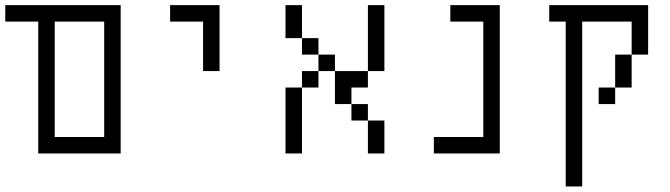

<svg xmlns="http://www.w3.org/2000/svg" viewBox="-20 -582 2540 728"><path d="M125 -500Q125 -500 125 0H437.5V-562.5H0V-500ZM187.5 -62.5V-500H375V-62.5Z M750 -500V-312.5H812.5Q812.5 -312.5 812.5 -562.5H625V-500Z M1062.5 -250Q1062.5 -250 1062.5 0H1125Q1125 0 1125 -250ZM1375 -125Q1375 -125 1375 0H1437.5Q1437.5 0 1437.5 -125ZM1375 -125V-187.5H1312.5V-125ZM1312.5 -187.5V-250H1375V-312.5H1250Q1250 -312.5 1250 -187.5ZM1125 -250H1187.5V-312.5H1125ZM1187.5 -312.5H1250V-375H1187.5ZM1375 -312.5H1437.5Q1437.5 -312.5 1437.5 -562.5H1375Q1375 -562.5 1375 -312.5ZM1187.5 -375V-437.5H1125V-375ZM1125 -437.5Q1125 -437.5 1125 -562.5H1062.5Q1062.5 -562.5 1062.5 -437.5Z M1812.5 -62.5H1625V0H1875V-562.5H1687.5V-500H1812.5Z M2125 -500Q2125 -500 2125 125H2187.5Q2187.5 125 2187.5 -500H2375Q2375 -500 2375 -375H2312.5Q2312.5 -375 2312.5 -250H2250V-187.5H2312.5V-250H2375Q2375 -250 2375 -375H2437.5V-562.5H2062.5V-500Z"/></svg>

Font: UnifontExMono
Style: Regular
Weight: 500
Version: Version 15.0.06